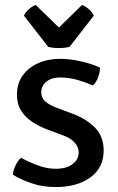

<svg xmlns="http://www.w3.org/2000/svg" viewBox="-20 -744 477 777"><path d="M32 -37Q33 -54 42.8 -74.2Q52.5 -94.5 65 -105.5Q96.5 -88.5 132.8 -74.8Q169 -61 206 -61Q248.5 -61 273.2 -79.5Q298 -98 298.5 -126.5Q298.5 -148.5 282 -167Q265.5 -185.5 233.5 -197L175.5 -218.5Q141 -231 112 -249.8Q83 -268.5 65.8 -295.5Q48.5 -322.5 48.5 -360.5Q48.5 -405.5 71.5 -438Q94.5 -470.5 134.2 -488.2Q174 -506 223.5 -506Q263.5 -506 308.8 -495.5Q354 -485 384.5 -470.5Q385 -452.5 377 -431.2Q369 -410 355.5 -398Q330 -410 295 -420.2Q260 -430.5 222.5 -430.5Q189 -430.5 168 -413.8Q147 -397 147 -369.5Q147 -348 163.2 -333.5Q179.5 -319 211.5 -307L273 -284Q329 -263.5 364.2 -227.8Q399.5 -192 399.5 -134.5Q399.5 -65.5 346 -26.2Q292.5 13 205.5 13Q153 13 108.8 -2Q64.5 -17 32 -37ZM175 -554.5 77 -680.5Q84 -696 98.2 -708Q112.5 -720 124.5 -724L218.5 -632.5L312 -724Q324 -720 338.2 -708Q352.5 -696 359.5 -680.5L261.5 -554.5Q243 -549.5 218.5 -549.5Q194 -549.5 175 -554.5Z"/></svg>

Font: Signika Negative Light
Style: Regular
Weight: 400
Version: Version 2.001